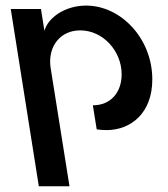

<svg xmlns="http://www.w3.org/2000/svg" viewBox="-20 -442 586 670"><path d="M222.5 208 156 -209.5C147.5 -282 191.5 -336 260 -336C339 -336 404.5 -264.5 404.5 -182.5C404.5 -120.5 367 -74.5 304 -74.5L317.5 9.5C329 11 340.5 12 351.5 12C437 12 511.5 -47.5 511.5 -165C511.5 -306.5 403 -422.5 280.5 -422.5C207 -422.5 147.5 -380.5 135 -334.5L123 -410.5H17.5L115.5 208Z"/></svg>

Font: Font.Observer
Style: Regular
Weight: 500
Italic angle: 9°
Version: Version 1.001;FEAKit 1.0